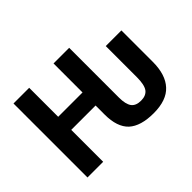

<svg xmlns="http://www.w3.org/2000/svg" viewBox="-131 -1007 1310 1310"><g transform="rotate(-45 524.0 -352.0)"><path d="M89.8 0V-713.9H241.2V-434.1H476.1V-713.9H627V-233.9Q627 -170.4 648.4 -140.6Q669.9 -111.8 719.2 -111.8Q767.6 -111.8 790 -141.6Q812 -172.4 812 -245.1V-545.9H962.9V-243.2Q962.9 -118.7 903.3 -54.7Q844.7 9.8 719.2 9.8Q595.2 9.8 535.2 -44.9Q476.1 -100.6 476.1 -220.2V-308.1H241.2V0Z"/></g></svg>

Font: Droid Sans Thai
Style: Bold
Weight: 700
Designer: Steve Matteson
Foundry: Ascender Corporation
Version: Version 1.00